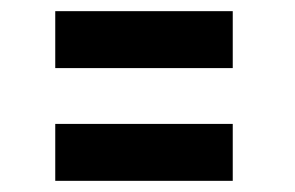

<svg xmlns="http://www.w3.org/2000/svg" viewBox="-20 -448 528 344"><path d="M79 -124V-226H397V-124ZM79 -326V-428H397V-326Z"/></svg>

Font: Raleway Thin ExtraBold
Style: Italic
Weight: 800
Italic angle: -12°
Version: Version 4.026